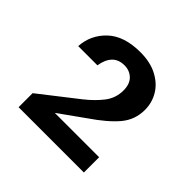

<svg xmlns="http://www.w3.org/2000/svg" viewBox="-105 -807 551 551"><g transform="rotate(45 170.0 -531.5)"><path d="M36 -352V-409L150 -498Q178 -520 196.5 -544Q215 -568 215 -599Q215 -625 201 -638.5Q187 -652 166 -652Q142 -652 128.5 -637.5Q115 -623 111 -597H33Q36 -645 71 -678Q106 -711 172 -711Q212 -711 240.5 -696Q269 -681 283.5 -656.5Q298 -632 298 -603Q298 -563 273 -533Q248 -503 198 -469L121 -414H301V-352Z"/></g></svg>

Font: DM Sans 28pt Medium
Style: Regular
Weight: 500
Version: Version 4.004;gftools[0.9.30]